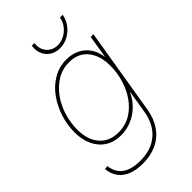

<svg xmlns="http://www.w3.org/2000/svg" viewBox="-282 -825 1125 1125"><g transform="rotate(-45 281.0 -262.5)"><path d="M195.8 211.9Q141.6 211.9 102.8 196.5Q64 181.2 41.7 151.1Q19.5 121.1 15.1 77.6L37.1 74.2Q41.5 112.3 60.8 137.9Q80.1 163.6 114 176.5Q147.9 189.5 196.3 189.5Q287.6 189.5 344.2 140.6Q400.9 91.8 415.5 4.9L438.5 -136.7H437Q417.5 -94.2 384.5 -62.3Q351.6 -30.3 309.8 -12.9Q268.1 4.4 222.7 4.4Q167 4.4 126.2 -21Q85.4 -46.4 63.2 -92.5Q41 -138.7 41 -201.2Q41 -262.2 60.1 -321.8Q79.1 -381.3 114.3 -430.2Q149.4 -479 199 -508.1Q248.5 -537.1 309.1 -537.1Q345.2 -537.1 374.8 -526.1Q404.3 -515.1 426.3 -495.4Q448.2 -475.6 461.7 -448.7Q475.1 -421.9 479 -389.6H480.5L503.4 -529.3H525.9L437.5 6.8Q426.8 71.3 394.8 117.4Q362.8 163.6 312.5 187.7Q262.2 211.9 195.8 211.9ZM223.1 -18.1Q280.3 -18.1 325.2 -44.9Q370.1 -71.8 401.6 -116.7Q433.1 -161.6 449.5 -216.8Q465.8 -272 465.8 -329.1Q465.8 -413.6 424.6 -464.1Q383.3 -514.6 308.6 -514.6Q253.9 -514.6 208.7 -487.5Q163.6 -460.4 130.9 -415.3Q98.1 -370.1 80.8 -314.5Q63.5 -258.8 63.5 -201.7Q63.5 -116.7 106.2 -67.4Q148.9 -18.1 223.1 -18.1ZM330.1 -609.4Q294.4 -609.4 268.1 -626.7Q241.7 -644 229.5 -673.1Q217.3 -702.1 223.1 -737.3H245.6Q238.3 -692.9 264.2 -662.1Q290 -631.3 333.5 -631.3Q362.8 -631.3 388.9 -645.5Q415 -659.7 433.3 -683.8Q451.7 -708 456.5 -737.3H479Q473.1 -702.1 451.4 -673.1Q429.7 -644 397.9 -626.7Q366.2 -609.4 330.1 -609.4Z"/></g></svg>

Font: Inter 24pt Thin
Style: Italic
Weight: 250
Italic angle: -9.3988°
Version: Version 4.001;git-66647c0bb